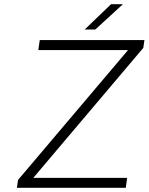

<svg xmlns="http://www.w3.org/2000/svg" viewBox="-20 -890 705 910"><path d="M137.7 -46.9H582.5L576.2 0H60.1L65.4 -37.1L586.9 -652.8H161.6L168.5 -700.2H664.6L659.2 -663.1ZM381.3 -750 506.3 -870.1H562.5L431.6 -750Z"/></svg>

Font: Fivo Sans Light
Style: Regular
Weight: 300
Designer: Alexander Slobzheninov
Foundry: Alexander Slobzheninov
Version: 1.0